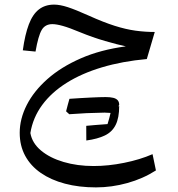

<svg xmlns="http://www.w3.org/2000/svg" viewBox="-20 -454 763 825"><path d="M492.2 0.9Q482.7 7.5 473.8 14.2Q464.8 21 455.7 28.7Q453 41.3 449.5 53.9Q446 66.5 442.1 79.2Q407.9 81.5 388.3 83.3Q368.7 85.1 350.6 86.7Q350.7 102.9 350.7 118.6Q350.7 134.4 350.9 149.7Q399.3 143.2 430.7 128Q462.1 112.8 477.1 82.5Q492.2 52.2 492.2 0.9ZM264 24.3Q267.5 27.4 270.8 30.6Q274.1 33.7 277.7 36.8Q319.6 33.7 351.8 32.2Q384.1 30.7 429.3 29.9Q448.6 30.7 456.9 31.3Q465.2 31.9 469 32.8Q475.9 23.8 481.5 14Q487.1 4.3 492.2 -3.2Q492.2 -15.8 485.8 -23.2Q479.3 -30.6 466.5 -33.7Q453.6 -36.9 434.2 -36.9Q391.4 -22.4 349.6 -7.2Q307.8 8 264 24.3ZM277.7 36.8Q318.2 19.2 356.8 0.9Q395.4 -17.3 434.2 -36.9Q422.7 -36.9 406.8 -36.4Q390.9 -35.9 370.9 -34.9Q351 -33.9 327.7 -32.6Q304.4 -31.3 278.4 -29.4Q274.7 -16.2 271 -2.8Q267.3 10.6 264 24.3Q267.5 27.4 270.8 30.6Q274.1 33.7 277.7 36.8ZM78 -237.8 132.6 -232.4Q144.4 -299.9 159.1 -325.1Q173.7 -350.3 205.1 -350.3Q222.4 -350.3 249.9 -342.6Q277.4 -335 324.5 -315.3Q377.6 -293.5 432 -277.7Q486.5 -262 520.7 -254.8Q411.9 -240.3 327.1 -203.2Q242.3 -166.1 183.9 -114.4Q125.5 -62.7 95.1 -3.1Q64.7 56.6 64.7 116.8Q64.7 172 88.2 215.4Q111.7 258.9 155.4 289.1Q199 319.3 259.1 335.2Q319.3 351.2 392.4 351.2Q460.1 351.2 527.2 332.5Q594.2 313.9 650 278.3L635.5 208.4Q581.2 232.1 513.3 245.7Q445.5 259.4 382.1 259.4Q312.3 259.4 253.2 242Q194.1 224.6 156.1 192.7Q118.1 160.9 110.5 117.6Q121.3 51.5 161.2 -2.8Q201.1 -57 266.2 -97.9Q331.3 -138.8 418.5 -164.8Q505.7 -190.8 610.8 -200.3L645 -316.6Q603.5 -316.6 562.4 -322.2Q521.3 -327.8 473.1 -343Q425 -358.2 361.2 -387Q304.6 -412.4 271.1 -423.3Q237.5 -434.2 212.6 -434.2Q173.9 -434.2 147.2 -413.5Q120.5 -392.9 104 -349.4Q87.4 -305.9 78 -237.8Z"/></svg>

Font: Pinar FD VF
Style: Regular
Weight: 300
Designer: Amin Abedi
Version: Version 2.000